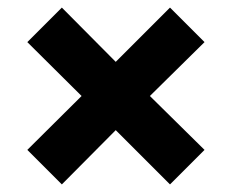

<svg xmlns="http://www.w3.org/2000/svg" viewBox="-20 -671 612 506"><path d="M428 -651 285 -508 143 -651 52 -560 195 -418 52 -276 143 -185 285 -328 428 -185 519 -276 375 -418 519 -560Z"/></svg>

Font: Noto Sans Malayalam UI Black
Style: Regular
Weight: 900
Designer: Jelle Bosma - Monotype Design Team
Foundry: Monotype Imaging Inc.
Version: Version 2.104